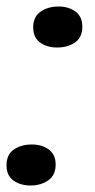

<svg xmlns="http://www.w3.org/2000/svg" viewBox="-24 -548 291 590"><path d="M152 -402Q120 -402 99 -417.5Q78 -433 78 -464Q78 -496 100.5 -512Q123 -528 156 -528Q187 -528 208 -512.5Q229 -497 229 -466Q229 -433 206.5 -417.5Q184 -402 152 -402ZM70 22Q38 22 17 6.5Q-4 -9 -4 -40Q-4 -73 18.5 -88.5Q41 -104 74 -104Q105 -104 126 -88.5Q147 -73 147 -42Q147 -10 124.5 6Q102 22 70 22Z"/></svg>

Font: Sansita Swashed
Style: Regular
Weight: 400
Designer: Pablo Cosgaya
Foundry: Omnibus-Type
Version: Version 1.003; ttfautohint (v1.8.3)